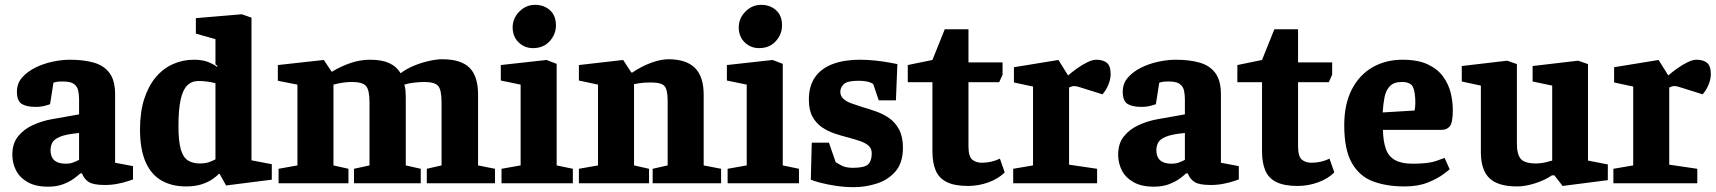

<svg xmlns="http://www.w3.org/2000/svg" viewBox="-20 -758 7095 794"><path d="M179 14Q127 14 94 -5Q61 -24 46 -54Q31 -84 31 -118Q31 -165 55 -194.5Q79 -224 116.5 -241Q154 -258 194 -265L307 -285V-348Q307 -366 303.5 -383Q300 -400 286 -410.5Q272 -421 241 -421Q223 -421 214.5 -419.5Q206 -418 201 -416L187 -327Q185 -326 167.5 -321Q150 -316 127 -316Q89 -316 69.5 -328.5Q50 -341 50 -379Q50 -413 71.5 -437.5Q93 -462 126.5 -478.5Q160 -495 198 -503Q236 -511 269 -511Q326 -511 368 -499Q410 -487 433 -456Q456 -425 456 -368V-85L530 -71V-16Q527 -15 509.5 -9Q492 -3 466.5 2Q441 7 414 7Q367 7 347.5 -5Q328 -17 319 -41H312Q305 -34 287 -20.5Q269 -7 242 3.5Q215 14 179 14ZM252 -81Q268 -81 281 -85.5Q294 -90 307 -97V-208Q252 -203 227 -192Q202 -181 195.5 -166.5Q189 -152 189 -137Q189 -81 252 -81Z M749 13Q690 13 647 -12Q604 -37 581.5 -89.5Q559 -142 559 -222Q559 -295 576.5 -349Q594 -403 624.5 -439Q655 -475 695.5 -493Q736 -511 782 -511Q816 -511 839.5 -502Q863 -493 877 -482L880 -485L871 -492V-596L790 -619V-683L980 -699L1020 -685V-95L1104 -79V-15L915 9L888 -39H885Q874 -27 855.5 -15Q837 -3 811 5Q785 13 749 13ZM806 -82Q828 -82 843 -87Q858 -92 871 -99V-414Q856 -418 838.5 -420.5Q821 -423 801 -423Q773 -423 754.5 -405Q736 -387 727 -346Q718 -305 718 -236Q718 -173 728 -139.5Q738 -106 758 -94Q778 -82 806 -82Z M1132 0V-60L1210 -74V-408L1129 -424V-489L1319 -510L1352 -461Q1390 -484 1430 -497.5Q1470 -511 1510 -511Q1558 -511 1588.5 -497.5Q1619 -484 1637 -455Q1655 -470 1685.5 -483.5Q1716 -497 1750 -505Q1784 -513 1809 -513Q1886 -513 1921.5 -478Q1957 -443 1957 -366V-74L2027 -60V0H1745V-60L1806 -74V-336Q1806 -386 1792 -402.5Q1778 -419 1734 -419Q1715 -419 1690.5 -416Q1666 -413 1652 -408Q1656 -396 1657 -382Q1658 -368 1658 -357V-74L1720 -60V0H1444V-60L1508 -74V-336Q1508 -386 1493.5 -402.5Q1479 -419 1435 -419Q1419 -419 1400 -416.5Q1381 -414 1359 -408V-74L1421 -60V0Z M2054 0V-60L2133 -74V-408L2051 -425V-489L2240 -510L2282 -494V-74L2349 -60V0ZM2184 -559Q2149 -559 2124.5 -583Q2100 -607 2100 -645Q2100 -682 2127.5 -710Q2155 -738 2193 -738Q2229 -738 2254 -716Q2279 -694 2279 -653Q2279 -616 2253 -587.5Q2227 -559 2184 -559Z M2374 0V-60L2453 -74V-408L2374 -425V-489L2557 -510L2591 -458H2595Q2633 -484 2673 -498.5Q2713 -513 2744 -513Q2818 -513 2854 -477Q2890 -441 2890 -367V-74L2962 -60V0H2679V-60L2741 -74V-341Q2741 -387 2728 -402Q2715 -417 2671 -417Q2658 -417 2643 -416Q2628 -415 2602 -410V-74L2664 -60V0Z M2989 0V-60L3068 -74V-408L2986 -425V-489L3175 -510L3217 -494V-74L3284 -60V0ZM3119 -559Q3084 -559 3059.5 -583Q3035 -607 3035 -645Q3035 -682 3062.5 -710Q3090 -738 3128 -738Q3164 -738 3189 -716Q3214 -694 3214 -653Q3214 -616 3188 -587.5Q3162 -559 3119 -559Z M3511 16Q3474 16 3437 10.5Q3400 5 3372 -2.5Q3344 -10 3333 -15L3337 -168H3408L3436 -87Q3442 -83 3460 -73.5Q3478 -64 3507 -64Q3554 -64 3569.5 -78Q3585 -92 3585 -124Q3585 -144 3572 -155.5Q3559 -167 3537 -174.5Q3515 -182 3489 -189Q3461 -196 3432.5 -205.5Q3404 -215 3379.5 -231.5Q3355 -248 3340 -275.5Q3325 -303 3325 -346Q3325 -403 3351 -439.5Q3377 -476 3424.5 -493.5Q3472 -511 3536 -511Q3568 -511 3600 -507.5Q3632 -504 3657 -499.5Q3682 -495 3691 -493L3685 -343H3614L3591 -411Q3577 -419 3562 -421.5Q3547 -424 3530 -424Q3483 -424 3469 -409.5Q3455 -395 3455 -379Q3455 -361 3467.5 -349.5Q3480 -338 3501 -330.5Q3522 -323 3547 -315Q3575 -307 3604.5 -296.5Q3634 -286 3658.5 -268.5Q3683 -251 3698.5 -221.5Q3714 -192 3714 -147Q3714 -85 3683.5 -49.5Q3653 -14 3606 1Q3559 16 3511 16Z M3983 11Q3928 11 3895.5 -5Q3863 -21 3849.5 -53Q3836 -85 3836 -132V-418H3734V-489L3836 -510L3887 -637H3985V-500H4126V-449L4112 -418H3985V-154Q3985 -111 4000.5 -98Q4016 -85 4041 -85Q4061 -85 4080 -89.5Q4099 -94 4115 -102L4135 -45Q4109 -19 4068 -4Q4027 11 3983 11Z M4170 0V-60L4252 -74V-400L4173 -417V-480L4357 -510L4397 -446Q4413 -460 4434 -475Q4455 -490 4476.5 -500.5Q4498 -511 4514 -511Q4541 -511 4557 -498.5Q4573 -486 4573 -451Q4573 -431 4563.5 -407.5Q4554 -384 4539 -368L4456 -394Q4445 -398 4436.5 -400Q4428 -402 4422 -402Q4415 -402 4410.5 -400Q4406 -398 4401 -396V-77L4517 -60V0Z M4752 14Q4700 14 4667 -5Q4634 -24 4619 -54Q4604 -84 4604 -118Q4604 -165 4628 -194.5Q4652 -224 4689.5 -241Q4727 -258 4767 -265L4880 -285V-348Q4880 -366 4876.5 -383Q4873 -400 4859 -410.5Q4845 -421 4814 -421Q4796 -421 4787.5 -419.5Q4779 -418 4774 -416L4760 -327Q4758 -326 4740.5 -321Q4723 -316 4700 -316Q4662 -316 4642.5 -328.5Q4623 -341 4623 -379Q4623 -413 4644.5 -437.5Q4666 -462 4699.5 -478.5Q4733 -495 4771 -503Q4809 -511 4842 -511Q4899 -511 4941 -499Q4983 -487 5006 -456Q5029 -425 5029 -368V-85L5103 -71V-16Q5100 -15 5082.5 -9Q5065 -3 5039.5 2Q5014 7 4987 7Q4940 7 4920.5 -5Q4901 -17 4892 -41H4885Q4878 -34 4860 -20.5Q4842 -7 4815 3.5Q4788 14 4752 14ZM4825 -81Q4841 -81 4854 -85.5Q4867 -90 4880 -97V-208Q4825 -203 4800 -192Q4775 -181 4768.5 -166.5Q4762 -152 4762 -137Q4762 -81 4825 -81Z M5346 11Q5291 11 5258.5 -5Q5226 -21 5212.5 -53Q5199 -85 5199 -132V-418H5097V-489L5199 -510L5250 -637H5348V-500H5489V-449L5475 -418H5348V-154Q5348 -111 5363.5 -98Q5379 -85 5404 -85Q5424 -85 5443 -89.5Q5462 -94 5478 -102L5498 -45Q5472 -19 5431 -4Q5390 11 5346 11Z M5788 13Q5715 13 5659 -7.5Q5603 -28 5571 -83Q5539 -138 5539 -240Q5539 -327 5570 -387.5Q5601 -448 5655.5 -479.5Q5710 -511 5780 -511Q5844 -511 5885 -491.5Q5926 -472 5948.5 -440.5Q5971 -409 5979.5 -373Q5988 -337 5988 -303Q5988 -252 5976 -236.5Q5964 -221 5942 -221H5699Q5700 -174 5711 -142.5Q5722 -111 5749 -96Q5776 -81 5822 -81Q5886 -81 5918 -92Q5950 -103 5954 -105L5975 -58Q5971 -54 5947.5 -36.5Q5924 -19 5884 -3Q5844 13 5788 13ZM5698 -293 5830 -301Q5833 -319 5833 -331Q5833 -378 5823 -398.5Q5813 -419 5777 -419Q5744 -419 5727.5 -401.5Q5711 -384 5705.5 -355.5Q5700 -327 5698 -293Z M6254 13Q6175 13 6139.5 -21Q6104 -55 6104 -129V-404L6025 -421V-485L6213 -507L6253 -493V-163Q6253 -120 6269 -101Q6285 -82 6333 -82Q6352 -82 6371 -86.5Q6390 -91 6399 -94V-404L6318 -421V-485L6506 -507L6547 -493V-94L6629 -78V-13L6442 11L6408 -33H6398Q6369 -13 6328.5 0Q6288 13 6254 13Z M6652 0V-60L6734 -74V-400L6655 -417V-480L6839 -510L6879 -446Q6895 -460 6916 -475Q6937 -490 6958.5 -500.5Q6980 -511 6996 -511Q7023 -511 7039 -498.5Q7055 -486 7055 -451Q7055 -431 7045.5 -407.5Q7036 -384 7021 -368L6938 -394Q6927 -398 6918.5 -400Q6910 -402 6904 -402Q6897 -402 6892.5 -400Q6888 -398 6883 -396V-77L6999 -60V0Z"/></svg>

Font: Faustina ExtraBold
Style: Regular
Weight: 800
Designer: Alfonso Garcia
Foundry: http://www.omnibus-type.com
Version: Version 1.200